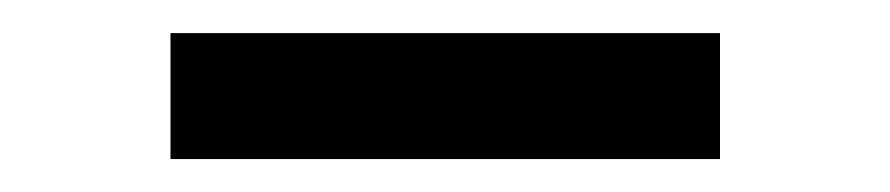

<svg xmlns="http://www.w3.org/2000/svg" viewBox="-20 -727 538 116"><path d="M415 -630.9H83V-707H415Z"/></svg>

Font: Pretendard SemiBold
Style: Regular
Weight: 600
Designer: Base glyphs from Inter by Rasmus Andersson; Hangeul glyphs from Noto Sans CJK(Source Han Sans) by Jang Soo-young and Kan
Foundry: Kil Hyung-jin
Version: Version 1.309